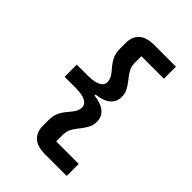

<svg xmlns="http://www.w3.org/2000/svg" viewBox="-258 -869 1116 1116"><g transform="rotate(45 300.0 -311.0)"><path d="M330 138Q265 138 234.5 109Q204 80 204 30V-15Q204 -56 217.5 -82.5Q231 -109 255 -136L260 -142Q277 -162 283.5 -176.5Q290 -191 290 -207Q290 -233 262.5 -247Q235 -261 182 -261H92V-361H182Q235 -361 262.5 -375Q290 -389 290 -415Q290 -431 283.5 -445.5Q277 -460 260 -480L255 -486Q231 -513 217.5 -539.5Q204 -566 204 -607V-652Q204 -702 234.5 -731Q265 -760 330 -760H508V-661H323V-613Q323 -581 332 -562Q341 -543 359 -520Q362 -517 363 -515L367 -510Q387 -485 398.5 -462.5Q410 -440 410 -414Q410 -372 380.5 -347Q351 -322 292 -315V-307Q351 -300 380.5 -275Q410 -250 410 -208Q410 -182 398.5 -159.5Q387 -137 367 -112L363 -107Q362 -105 359 -102Q341 -79 332 -60Q323 -41 323 -9V39H508V138Z"/></g></svg>

Font: iA Writer Duo V
Style: Regular
Weight: 400
Designer: Mike Abbink, Paul van der Laan, Pieter van Rosmalen, Oliver Reichenstein
Foundry: Information Architects Inc.
Version: Version 2.000